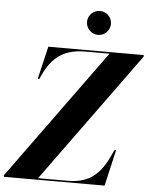

<svg xmlns="http://www.w3.org/2000/svg" viewBox="-115 -1027 850 1079"><g transform="rotate(5 310.0 -488.0)"><path d="M337.5 -908C337.5 -871 368 -840.5 405 -840.5C442.5 -840.5 472.5 -871 472.5 -908C472.5 -945.5 442.5 -975.5 405 -975.5C368 -975.5 337.5 -945.5 337.5 -908ZM479 -741 -52.5 -9V0H516L563.5 -205H554.5C500.5 -79 444.5 -9 307.5 -9H140L671.5 -741V-750H133L89.5 -565H98.5C143.5 -672 204.5 -741 341.5 -741Z"/></g></svg>

Font: Bodoni* 24pt
Style: Bold Italic
Weight: 700
Italic angle: -13°
Version: Version 2.3